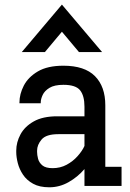

<svg xmlns="http://www.w3.org/2000/svg" viewBox="-20 -793 554 819"><path d="M72.8 -570.8 244.1 -773.4 415.5 -570.8H316.9L244.1 -657.7L171.4 -570.8ZM190.4 5.9Q148.4 5.9 121.1 -9.3Q93.8 -24.4 78.1 -47.9Q62.5 -71.3 55.9 -97.2Q49.3 -123 49.3 -144.5V-150.4Q49.3 -186 67.4 -219.7Q85.4 -253.4 124 -275.1Q162.6 -296.9 223.6 -296.9H340.3V-337.9Q340.3 -384.3 321.8 -407.7Q303.2 -431.2 250.5 -431.2Q211.9 -431.2 190.9 -418.2Q169.9 -405.3 161.9 -387.7Q153.8 -370.1 153.8 -356V-352.5H63V-356Q63 -391.6 81.5 -427.7Q100.1 -463.9 141.4 -488.3Q182.6 -512.7 250.5 -512.7Q340.8 -512.7 385 -468.3Q429.2 -423.8 429.2 -343.8V-81.5H498.5V0H340.3V-71.8Q311.5 -38.1 272.7 -16.1Q233.9 5.9 190.4 5.9ZM229 -220.7Q176.8 -220.7 157.5 -198Q138.2 -175.3 138.2 -150.4V-145Q138.2 -132.3 142.3 -116Q146.5 -99.6 160.6 -87.6Q174.8 -75.7 204.6 -75.7Q237.3 -75.7 264.4 -90.3Q291.5 -105 311 -127Q330.6 -148.9 340.3 -170.4V-220.7Z"/></svg>

Font: Kay Pho Du SemiBold
Style: Regular
Weight: 600
Designer: Victor Gaultney, Khu Oo Reh
Foundry: SIL International
Version: Version 3.000